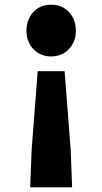

<svg xmlns="http://www.w3.org/2000/svg" viewBox="-20 -603 437 820"><path d="M115 39 141 -299H256L282 39L288 197H109ZM198 -362Q152 -362 122.5 -393.5Q93 -425 93 -472Q93 -520 122.5 -551.5Q152 -583 198 -583Q245 -583 274.5 -551.5Q304 -520 304 -472Q304 -425 274.5 -393.5Q245 -362 198 -362Z"/></svg>

Font: Kinto Sans Black
Style: Regular
Weight: 900
Designer: Authors: Ryoko NISHIZUKA  (kana & ideographs); Paul D. Hunt (Latin, Greek & Cyrillic); Wenlong ZHANG  (bopomofo); Sandol
Foundry: Adobe Systems Incorporated, ookami Inc.
Version: Version 0.001